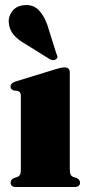

<svg xmlns="http://www.w3.org/2000/svg" viewBox="-20 -749 353 769"><path d="M259.5 -459V-71Q259.5 -57 262.5 -50.5Q265.5 -44 272.5 -40.5L286.5 -36Q300.5 -30 300.5 -17.5Q300.5 0 278.5 0H44Q22.5 0 22.5 -17.5Q22.5 -29.5 36 -36L50.5 -40.5Q57.5 -44 60.5 -50.5Q63.5 -57 63.5 -71V-364.5Q63.5 -375 60 -379Q56.5 -383 50.5 -385L35.5 -386.5Q22 -391 22 -402.5Q22 -415 40.5 -422L200 -471Q214 -475 221.8 -477Q229.5 -479 238.5 -479Q259.5 -479 259.5 -459ZM169.5 -649.5 205.5 -535Q208.5 -529 209.8 -523.5Q211 -518 206 -513Q197 -504 181 -511L83 -572Q53 -588.5 35.2 -609Q17.5 -629.5 15 -659.5Q13 -682.5 29.2 -704.2Q45.5 -726 79 -728.5Q112 -731 133.8 -709.8Q155.5 -688.5 169.5 -649.5Z"/></svg>

Font: Fraunces 72pt Black
Style: Regular
Weight: 900
Version: Version 1.000;[0bf87f6ff]